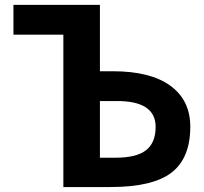

<svg xmlns="http://www.w3.org/2000/svg" viewBox="-20 -752 822 774"><path d="M382.8 -344.7V-116.2H445.3Q530.3 -116.2 568.8 -146.5Q607.4 -176.8 607.4 -240.2Q607.4 -345.7 449.2 -344.7ZM235.4 -612.3H34.2V-732.4H382.8V-464.8H434.6Q586.9 -464.8 667 -406.2Q747.1 -347.7 747.1 -241.2Q747.1 -114.3 671.4 -56.2Q595.7 2 424.8 2H235.4Z"/></svg>

Font: Nasu
Style: Bold
Weight: 700
Designer: Ryoko NISHIZUKA (kana &amp; ideographs); Paul D. Hunt (Latin, Greek &amp; Cyrillic); Wenlong ZHANG (bopomofo); Sandoll C
Version: Version 2014.1215